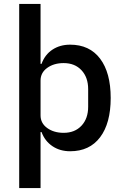

<svg xmlns="http://www.w3.org/2000/svg" viewBox="-20 -760 632 980"><path d="M78 -740H187V-434H192Q209 -481 247.5 -506.5Q286 -532 338 -532Q437 -532 491 -460.5Q545 -389 545 -260Q545 -131 491 -59.5Q437 12 338 12Q286 12 247.5 -14Q209 -40 192 -86H187V200H78ZM305 -82Q362 -82 396 -118.5Q430 -155 430 -215V-305Q430 -365 396 -401.5Q362 -438 305 -438Q255 -438 221 -413.5Q187 -389 187 -349V-171Q187 -131 221 -106.5Q255 -82 305 -82Z"/></svg>

Font: IBM Plex Sans Thai Medium
Style: Regular
Weight: 500
Designer: Mike Abbink, Paul van der Laan, Pieter van Rosmalen, Ben Mitchell, Mark Frömberg
Foundry: Bold Monday
Version: Version 1.1